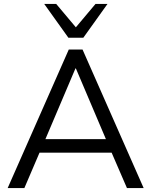

<svg xmlns="http://www.w3.org/2000/svg" viewBox="-20 -957 769 977"><path d="M19 0 330 -705H400L711 0H626L539 -201L579 -180H149L190 -201L104 0ZM364 -609 203 -230 179 -249H549L527 -230L366 -609ZM328 -765 205 -937H266L366 -818L466 -937H527L404 -765Z"/></svg>

Font: NunitoSans1
Style: Book
Weight: 400
Designer: Vernon Adams
Foundry: Vernon Adams
Version: Version 3.101;gftools[0.9.27]